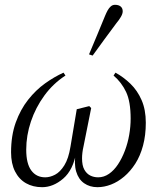

<svg xmlns="http://www.w3.org/2000/svg" viewBox="-20 -766 660 798"><path d="M155 12Q117 12 88 -4.5Q59 -21 42.5 -53.5Q26 -86 26 -133Q26 -203 45.5 -257Q65 -311 97 -351.5Q129 -392 167.5 -419.5Q206 -447 244 -464L252 -452Q201 -419 164.5 -369Q128 -319 108.5 -261Q89 -203 89 -144Q89 -86 110 -57.5Q131 -29 168 -29Q188 -29 209 -40Q230 -51 247.5 -79Q265 -107 273 -157L299 -312L351 -325L359 -317L327 -157Q324 -144 322.5 -131.5Q321 -119 321 -108Q321 -78 330.5 -61Q340 -44 355 -36.5Q370 -29 388 -29Q412 -29 433 -43.5Q454 -58 470.5 -83Q487 -108 499 -139.5Q511 -171 517 -205.5Q523 -240 523 -273Q523 -344 504 -384Q485 -424 452 -452L460 -464Q493 -446 522 -418Q551 -390 568.5 -350Q586 -310 586 -256Q586 -204 574.5 -161Q563 -118 542.5 -86Q522 -54 496 -32Q470 -10 441.5 1Q413 12 385 12Q353 12 329.5 -4.5Q306 -21 296.5 -53.5Q287 -86 295 -133H297Q284 -59 242.5 -23.5Q201 12 155 12ZM350 -540Q367 -581 384 -621Q401 -661 417 -701Q422 -713 427.5 -723Q433 -733 440.5 -739.5Q448 -746 458 -746Q473 -746 481.5 -739Q490 -732 490 -719Q490 -709 482.5 -696Q475 -683 464 -670Q439 -636 414 -602.5Q389 -569 365 -535Z"/></svg>

Font: Source Serif 4 60pt
Style: Italic
Weight: 400
Italic angle: -12°
Version: Version 4.004;hotconv 1.0.116;makeotfexe 2.5.65601